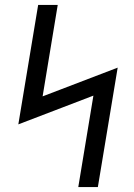

<svg xmlns="http://www.w3.org/2000/svg" viewBox="-20 -755 540 775"><path d="M296 0 357 -369 54 -253 134 -735H213L152 -366L455 -482L375 0Z"/></svg>

Font: Iosevka Slab Oblique
Style: Regular
Weight: 400
Italic angle: -9°
Monospace: yes
Designer: Belleve Invis
Foundry: Belleve Invis
Version: Version 11.1.1; ttfautohint (v1.8.3)